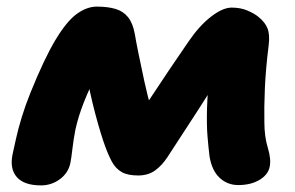

<svg xmlns="http://www.w3.org/2000/svg" viewBox="-20 -550 892 581"><path d="M104 11Q53 11 31 -14Q9 -39 18 -83Q22 -101 28.5 -130.5Q35 -160 46 -196Q57 -232 72 -269Q114 -373 148 -429.5Q182 -486 212.5 -508Q243 -530 273 -530Q306 -530 329.5 -523Q353 -516 367.5 -498Q382 -480 388 -447Q391 -428 399 -388.5Q407 -349 417 -303Q427 -257 439 -216Q451 -175 463 -154L366 -143Q399 -198 430.5 -246Q462 -294 492 -338.5Q522 -383 551 -425Q583 -472 618.5 -499.5Q654 -527 681 -527Q708 -527 729 -518Q750 -509 762 -499Q782 -483 789.5 -464Q797 -445 793 -413Q784 -341 781.5 -282.5Q779 -224 780 -180Q780 -137 790.5 -102.5Q801 -68 796 -45Q791 -21 765 -5.5Q739 10 701 10Q668 10 644.5 -12Q621 -34 614 -77Q611 -101 608 -136.5Q605 -172 606.5 -224Q608 -276 617 -348L670 -361Q649 -326 624.5 -287.5Q600 -249 575.5 -211Q551 -173 528 -138Q505 -103 487 -75Q470 -49 449 -34Q428 -19 398 -19Q366 -19 348 -29.5Q330 -40 319 -60Q308 -80 298 -108Q293 -121 285 -147Q277 -173 268.5 -205Q260 -237 253 -269Q246 -301 243 -327.5Q240 -354 242 -368L303 -369Q289 -354 270 -319Q251 -284 234 -241Q217 -198 208 -157Q202 -125 199 -98.5Q196 -72 193 -57Q187 -27 161.5 -8Q136 11 104 11Z"/></svg>

Font: Shantell Sans ExtraBold
Style: Italic
Weight: 800
Italic angle: -11°
Designer: Stephen Nixon, Anya Danilova, Shantell Martin
Foundry: Arrow Type
Version: Version 1.011;[c5ecc13dd]